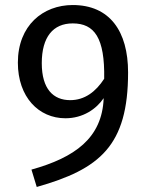

<svg xmlns="http://www.w3.org/2000/svg" viewBox="-20 -721 600 763"><path d="M259 -323C192 -323 146 -367 146 -470C146 -574 191 -628 269 -628C355 -628 397 -571 394 -408C361 -357 317 -323 259 -323ZM269 -701C151 -701 51 -620 51 -472C51 -335 134 -251 240 -251C310 -251 363 -288 392 -331C386 -172 277 -95 105 -47L126 22C377 -49 489 -142 489 -433C489 -597 416 -701 269 -701Z"/></svg>

Font: Fira Math
Style: Regular
Weight: 400
Designer: Xiangdong Zeng
Foundry: Xiangdong Zeng
Version: Version 0.3.4